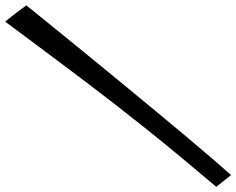

<svg xmlns="http://www.w3.org/2000/svg" viewBox="-174 -696 900 731"><g transform="rotate(-90 275.5 -330.0)"><path d="M621.1 -679.2Q605 -659.2 574 -620.8Q543 -582.5 502 -532.2Q460.9 -481.9 412.6 -422.6Q364.3 -363.3 313.5 -301.8Q262.7 -240.2 212.4 -179.4Q162.1 -118.7 117.2 -65.2Q72.3 -11.7 35.4 31.2Q-1.5 74.2 -24.9 100.1Q-32.7 90.3 -38.6 83.3Q-44.4 76.2 -49.3 69.8Q-54.2 63.5 -59.1 57.4Q-64 51.3 -69.8 43.9Q-7.8 -29.3 44.9 -93Q97.7 -156.7 146 -217Q194.3 -277.3 240.5 -336.7Q286.6 -396 335.7 -460.9Q384.8 -525.9 439.5 -599.1Q494.1 -672.4 559.1 -759.8Q569.8 -746.6 577.6 -736.8Q585.4 -727.1 592 -718.3Q598.6 -709.5 605.5 -700.4Q612.3 -691.4 621.1 -679.2Z"/></g></svg>

Font: Yesteryear
Style: Regular
Weight: 400
Designer: Astigmatic (AOETI)
Foundry: Astigmatic (AOETI)
Version: Version 1.000